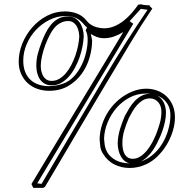

<svg xmlns="http://www.w3.org/2000/svg" viewBox="-20 -769 940 927"><path d="M606 -667Q610.4 -663.6 614.7 -660.4Q619.1 -657.2 623.5 -654.3Q507.3 -461.9 391.6 -269.3Q275.9 -76.7 159.7 116.2L180.7 118.7Q185.1 110.8 199.2 87.2Q213.4 63.5 233.4 29.3Q253.4 -4.9 278.1 -46.6Q302.7 -88.4 328.6 -131.8Q354.5 -175.3 379.9 -218Q405.3 -260.7 426.8 -297.4Q448.2 -334 464.6 -361.1Q481 -388.2 488.3 -400.9Q514.2 -444.3 538.6 -484.1Q563 -523.9 587.6 -562.7Q612.3 -601.6 638.2 -640.9Q664.1 -680.2 692.4 -721.7L659.7 -726.1ZM400.4 -636.2Q392.1 -642.6 386.2 -650.1Q380.4 -657.7 372.6 -664.6Q357.9 -678.7 338.4 -685.3Q318.8 -691.9 298.3 -691.9Q256.8 -691.9 219.5 -673.3Q182.1 -654.8 153.8 -624.8Q125.5 -594.7 108.9 -555.9Q92.3 -517.1 92.3 -476.1Q92.3 -443.4 102.3 -419.9Q112.3 -396.5 129.4 -381.6Q146.5 -366.7 168.9 -359.9Q191.4 -353 216.3 -353Q250.5 -353 284.7 -365.2Q314.9 -376 337.2 -400.4Q359.4 -424.8 374 -454.8Q388.7 -484.9 396 -517.1Q403.3 -549.3 403.3 -576.2Q403.3 -588.4 401.4 -600.1Q399.4 -611.8 393.6 -622.1ZM188.5 138.2H140.6Q138.2 133.3 136.2 128.9Q134.3 124.5 131.8 119.6Q190.4 22 245.8 -69.8Q301.3 -161.6 355.7 -251.5Q410.2 -341.3 464.4 -430.9Q518.6 -520.5 575.2 -614.3Q553.2 -600.6 529.8 -592.5Q506.3 -584.5 482.4 -584.5Q470.7 -584.5 461.7 -586.4Q452.6 -588.4 445.1 -591.3Q437.5 -594.2 431.2 -597.9Q424.8 -601.6 418.5 -605L424.8 -574.2Q424.8 -533.2 412.1 -490Q399.4 -446.8 373.5 -411.4Q347.7 -376 308.6 -353.3Q269.5 -330.6 217.3 -330.6Q187.5 -330.6 160.9 -339.8Q134.3 -349.1 114.3 -367.2Q94.2 -385.3 82.3 -411.6Q70.3 -438 70.3 -471.7Q70.3 -515.1 87.6 -558.3Q105 -601.6 135.3 -636.2Q165.5 -670.9 206.1 -692.4Q246.6 -713.9 293.5 -713.9Q319.3 -713.9 344 -706.3Q368.7 -698.7 387.7 -680.7Q394.5 -673.8 400.4 -666.5Q406.2 -659.2 414.1 -653.3Q427.7 -643.1 446 -637.7Q464.4 -632.3 482.4 -632.3Q508.8 -632.3 532.7 -642.6Q556.6 -652.8 577.4 -669.2Q598.1 -685.5 615.7 -705.8Q633.3 -726.1 647 -746.1Q650.4 -746.6 653.6 -747.1Q656.7 -747.6 660.2 -748.5Q670.9 -745.1 683.3 -744.1Q695.8 -743.2 707 -743.2Q704.6 -742.7 700.7 -741.7L715.3 -727.5Q659.2 -644.5 608.4 -559.3Q557.6 -474.1 505.9 -388.2Q498.5 -376 482.2 -348.6Q465.8 -321.3 444.1 -284.7Q422.4 -248 397 -205.1Q371.6 -162.1 345.7 -118.4Q319.8 -74.7 295.2 -32.7Q270.5 9.3 250.2 43.5Q230 77.6 215.8 101.3Q201.7 125 197.3 132.8ZM362.8 -593.3Q362.3 -606.4 359.1 -619.9Q356 -633.3 349.6 -643.8Q343.3 -654.3 333 -660.9Q322.8 -667.5 308.1 -667.5Q293.5 -667.5 279.3 -661.6Q265.1 -655.8 254.4 -646.5Q238.3 -632.3 224.1 -607.2Q210 -582 199.5 -554Q189 -525.9 182.9 -498.5Q176.8 -471.2 176.8 -452.6Q176.8 -439.5 179.4 -426.3Q182.1 -413.1 188.2 -402.3Q194.3 -391.6 204.3 -385Q214.4 -378.4 229.5 -378.4Q249 -378.4 266.1 -388.4Q283.2 -398.4 297.9 -415.5Q312.5 -432.6 324 -454.6Q335.4 -476.6 343.8 -500.5Q352.1 -524.4 356.9 -548.3Q361.8 -572.3 362.8 -593.3ZM384.3 -594.2Q383.3 -570.8 378.2 -544.2Q373 -517.6 363.8 -491.2Q354.5 -464.8 341.1 -440.4Q327.6 -416 310.8 -397.5Q293.9 -378.9 273.7 -367.9Q253.4 -356.9 230 -356.9Q210.4 -356.9 196.3 -364.7Q182.1 -372.6 173.1 -385.7Q164.1 -398.9 159.7 -416Q155.3 -433.1 155.3 -451.2Q155.3 -481.9 162.6 -509.3Q169.9 -536.6 180.7 -564.5Q188.5 -585.4 199.2 -607.7Q210 -629.9 224.9 -648.2Q239.7 -666.5 260.3 -678.2Q280.8 -689.9 307.6 -689.9Q326.2 -689.9 340.1 -682.4Q354 -674.8 363.8 -661.6Q373.5 -648.4 378.7 -631.1Q383.8 -613.8 384.3 -594.2ZM602.1 -199.2Q589.4 -169.9 580.1 -139.6Q570.8 -109.4 570.8 -77.1Q570.8 -65.9 572.8 -52.7Q574.7 -39.6 580.1 -28.3Q585.4 -17.1 595.5 -9.8Q605.5 -2.4 621.6 -2.4Q640.6 -2.4 657.7 -13.7Q674.8 -24.9 689 -42Q703.1 -59.1 714.4 -80.1Q725.6 -101.1 733.4 -120.1Q743.7 -146.5 751.5 -173.8Q759.3 -201.2 759.3 -229.5Q759.3 -258.3 743.4 -276.1Q727.5 -293.9 703.6 -293.9Q684.6 -293.9 669.2 -284.7Q653.8 -275.4 641.6 -261.5Q629.4 -247.6 619.6 -231Q609.9 -214.4 602.1 -199.2ZM582.5 -208.5Q591.8 -226.1 603.3 -245.1Q614.7 -264.2 629.4 -280Q644 -295.9 662.4 -305.9Q680.7 -315.9 703.6 -315.9Q720.2 -315.9 734.4 -309.6Q748.5 -303.2 759 -291.3Q769.5 -279.3 775.4 -262.5Q781.2 -245.6 781.2 -224.6Q781.2 -206.5 777.6 -187.3Q773.9 -168 768.1 -149.2Q762.2 -130.4 754.6 -112.5Q747.1 -94.7 739.3 -79.6Q730.5 -62.5 718.8 -44.7Q707 -26.9 692.1 -12.5Q677.2 2 658.9 11.2Q640.6 20.5 618.2 20.5Q599.6 20.5 586.4 11.5Q573.2 2.4 564.7 -12Q556.2 -26.4 552.2 -43.5Q548.3 -60.5 548.3 -76.7Q548.3 -93.8 551.3 -110.8Q554.2 -127.9 559.1 -144.8Q564 -161.6 570.1 -177.7Q576.2 -193.8 582.5 -208.5ZM460.9 -97.7Q461.9 -134.8 473.6 -169.7Q485.4 -204.6 505.9 -234.9Q526.4 -265.1 554.9 -288.8Q583.5 -312.5 617.7 -326.7Q651.9 -340.8 686 -340.8Q713.9 -340.8 739 -331.5Q764.2 -322.3 783.2 -304.7Q802.2 -287.1 813.5 -261.2Q824.7 -235.4 824.7 -202.1Q824.7 -169.9 814 -135.3Q803.2 -100.6 784.4 -69.6Q765.6 -38.6 740 -13.7Q714.4 11.2 685.1 24.4Q647 42 605.5 42Q566.4 42 532.2 24.9Q498 7.8 476.1 -28.8Q466.3 -44.4 464.1 -62.3Q461.9 -80.1 460.9 -97.7ZM482.4 -98.6Q483.4 -83 485.6 -68.6Q487.8 -54.2 494.6 -40Q502.4 -24.4 514.4 -13.2Q526.4 -2 540.8 5.4Q555.2 12.7 571.8 16.1Q588.4 19.5 605 19.5Q636.2 19.5 662.8 9.8Q689.5 0 711.4 -16.8Q733.4 -33.7 750.5 -56.6Q767.6 -79.6 779.1 -105.5Q790.5 -131.3 796.6 -158.9Q802.7 -186.5 802.7 -213.4Q802.7 -239.7 792.7 -259.5Q782.7 -279.3 766.4 -292Q750 -304.7 728.8 -311Q707.5 -317.4 684.6 -317.4Q642.1 -317.4 605.7 -298.1Q569.3 -278.8 542.2 -247.6Q515.1 -216.3 499.3 -177.2Q483.4 -138.2 482.4 -98.6Z"/></svg>

Font: XB Kayhan Pook
Style: Regular
Weight: 700
Designer: Behnam
Foundry: Irmug
Version: Version 7.300 2009